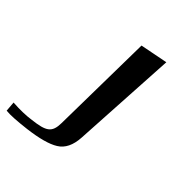

<svg xmlns="http://www.w3.org/2000/svg" viewBox="-300 -756 903 903"><g transform="rotate(45 151.0 -304.5)"><path d="M18 -12C-16 -7 -56 -6 -101 -9L-97 41C-70 44 -27 41 32 34C104 25 156 11 188 -9C221 -29 239 -66 242 -119L273 -651L135 -624L127 -100C126 -37 103 -22 18 -12Z"/></g></svg>

Font: Gamestation Warped
Style: Regular
Weight: 400
Designer: Jonas Hecksher
Foundry: Jonas Hecksher, Playtypeª, e-types AS
Version: Version 1.003